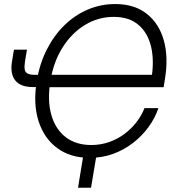

<svg xmlns="http://www.w3.org/2000/svg" viewBox="-20 -758 857 935"><path d="M417.5 10.7Q322.8 10.7 258.5 -36.9Q194.3 -84.5 167.5 -168.9Q140.6 -253.4 159.2 -364.3Q172.9 -447.3 207.5 -515.9Q242.2 -584.5 293 -634.3Q343.8 -684.1 407 -711.2Q470.2 -738.3 541 -738.3Q634.3 -738.3 694.3 -691.2Q754.4 -644 777.6 -561.8Q800.8 -479.5 783.2 -373L776.9 -333.5H202.6L212.4 -393.6H743.2L716.8 -371.1Q731.9 -460.4 716.1 -529.1Q700.2 -597.7 654.5 -636.7Q608.9 -675.8 533.7 -675.8Q458.5 -675.8 394 -636.7Q329.6 -597.7 285.2 -527.6Q240.7 -457.5 225.6 -364.3Q210 -270.5 229.5 -200.2Q249 -129.9 299.1 -90.8Q349.1 -51.8 424.3 -51.8Q469.7 -51.8 510.5 -65.9Q551.3 -80.1 585 -105Q618.7 -129.9 644 -162.4Q669.4 -194.8 683.6 -231.4H751.5Q734.9 -182.6 702.9 -138.9Q670.9 -95.2 627.2 -61.5Q583.5 -27.8 530.3 -8.5Q477.1 10.7 417.5 10.7ZM47.9 -516.1H111.3L101.6 -458Q97.7 -432.6 100.6 -418.7Q103.5 -404.8 115.7 -399.2Q127.9 -393.6 151.4 -393.6H190.9L181.2 -334H139.6Q81.1 -334 54.9 -365.7Q28.8 -397.5 38.1 -457ZM359.9 156.2 389.6 -24.9H453.6L423.3 156.2Z"/></svg>

Font: Inter 28pt Light
Style: Italic
Weight: 300
Italic angle: -9.3988°
Designer: Rasmus Andersson
Foundry: rsms
Version: Version 4.001;git-66647c0bb